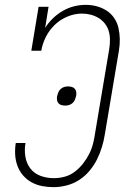

<svg xmlns="http://www.w3.org/2000/svg" viewBox="-20 -763 540 791"><path d="M201 8Q176 8 153 3.5Q130 -1 110 -12Q90 -23 75 -40.5Q60 -58 52 -79.5Q44 -101 42.5 -125.5Q41 -150 45 -174H85Q80 -146 84.5 -118Q89 -90 105 -69Q121 -48 147 -38.5Q173 -29 202 -29Q224 -29 246.5 -35Q269 -41 288 -55.5Q307 -70 322 -89Q337 -108 347.5 -129Q358 -150 363.5 -172Q369 -194 372 -216L430 -561Q433 -580 433 -599Q433 -618 428 -635Q423 -652 412 -666Q401 -680 386 -689Q371 -698 353.5 -702.5Q336 -707 317 -707Q288 -707 258.5 -695Q229 -683 206 -661Q183 -639 169 -611Q155 -583 150 -554H109L139 -735H180L166 -648Q179 -669 197.5 -687Q216 -705 238.5 -718Q261 -731 285 -737Q309 -743 333 -743Q357 -743 379 -737Q401 -731 419.5 -719Q438 -707 450.5 -688.5Q463 -670 468 -648Q473 -626 473.5 -602.5Q474 -579 470 -555L412 -210Q408 -184 400 -157.5Q392 -131 379.5 -106Q367 -81 348.5 -59Q330 -37 306 -21.5Q282 -6 254.5 1Q227 8 201 8ZM249 -328Q241 -328 233.5 -330Q226 -332 221 -337.5Q216 -343 215 -350.5Q214 -358 215 -366Q217 -374 220 -382Q223 -390 229.5 -396Q236 -402 244 -404.5Q252 -407 260 -407Q268 -407 275.5 -405Q283 -403 288 -397.5Q293 -392 294 -384.5Q295 -377 294 -369Q292 -361 289 -353Q286 -345 279.5 -339Q273 -333 265 -330.5Q257 -328 249 -328Z"/></svg>

Font: Iosevka Curly Slab Extralight
Style: Italic
Weight: 200
Italic angle: -9°
Monospace: yes
Designer: Belleve Invis
Foundry: Belleve Invis
Version: Version 22.1.2; ttfautohint (v1.8.4)